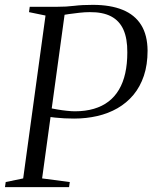

<svg xmlns="http://www.w3.org/2000/svg" viewBox="-30 -771 628 791"><path d="M-9.5 0 -6.5 -21 65.5 -36 157.5 -707 89.5 -721 92.5 -743H203.5Q244 -743 275.8 -747Q307.5 -751 352.5 -751Q425 -751 475.2 -730.5Q525.5 -710 551.5 -668.2Q577.5 -626.5 578 -562.5Q578 -504.5 562.8 -459Q547.5 -413.5 519.8 -380.2Q492 -347 454.2 -325.2Q416.5 -303.5 371 -293Q325.5 -282.5 275.5 -282.5Q255 -282.5 235 -283.5Q215 -284.5 197 -286.5Q179 -288.5 165.5 -290.5L171 -326.5Q186.5 -323.5 206.5 -320Q226.5 -316.5 246 -314.5Q265.5 -312.5 278.5 -312.5Q322 -312.5 356.8 -322.8Q391.5 -333 417.2 -352.8Q443 -372.5 460.2 -401.8Q477.5 -431 486 -469.5Q494.5 -508 494.5 -555Q495 -612 478.5 -648.8Q462 -685.5 427.8 -703.5Q393.5 -721.5 339.5 -721Q320 -721 297.5 -718.5Q275 -716 253.8 -713Q232.5 -710 216.5 -707L238 -724.5L143.5 -36L257.5 -21L254.5 0Z"/></svg>

Font: Merriweather 120pt Light
Style: Italic
Weight: 300
Italic angle: -7.8°
Version: Version 2.101